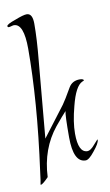

<svg xmlns="http://www.w3.org/2000/svg" viewBox="-86 -635 424 741"><g transform="rotate(-10 125.5 -265.0)"><path d="M13 64Q12 63 12 62Q13 57 15 45Q17 33 19 14Q38 -124 47 -243Q56 -362 56 -462Q56 -561 17 -561Q14 -561 7 -559Q0 -557 -3 -557Q-8 -557 -8 -562Q-8 -569 27 -581Q60 -594 73 -594Q96 -594 96 -553Q96 -523 94 -487Q92 -451 88 -410L61 -109L150 -226Q161 -241 188 -288Q202 -311 231 -311Q244 -311 247 -305Q246 -304 244.5 -303Q243 -302 240 -301Q212 -289 193 -213Q177 -153 177 -108Q177 -33 213 -33Q225 -33 241 -52L258 -71Q259 -70 259 -69Q259 -56 235 -27Q213 1 200 1Q152 1 152 -98Q152 -185 156 -200Q149 -193 138.5 -180.5Q128 -168 112 -149Q49 -71 44 39Q22 62 13 64Z"/></g></svg>

Font: Shalimar
Style: Regular
Weight: 400
Designer: Robert E. Leuschke
Foundry: Robert E. Leuschke
Version: Version 1.010; ttfautohint (v1.8.3)